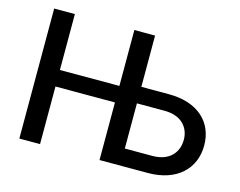

<svg xmlns="http://www.w3.org/2000/svg" viewBox="-98 -862 1270 1014"><g transform="rotate(15 537.0 -355.5)"><path d="M193.8 -710.9H80.6V0H193.8V-314.9H519V0H782.7C942.9 0 1033.2 -91.3 1033.2 -216.8C1033.2 -343.3 942.9 -430.7 782.7 -430.7H632.3V-710.9H519V-405.3H193.8ZM632.3 -340.3H782.7C879.4 -340.3 921.4 -282.2 921.4 -217.8C921.4 -152.3 879.4 -93.3 782.7 -93.3H632.3Z"/></g></svg>

Font: Bert Sans Medium
Style: Regular
Weight: 500
Designer: Christian Robertson (Google), Cristiano Sobral
Foundry: Google, Cristiano Sobral
Version: Version 3.101